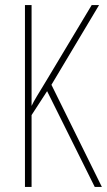

<svg xmlns="http://www.w3.org/2000/svg" viewBox="-20 -734 420 754"><path d="M380 0 182 -401 369 -714H340L160 -414C132 -368 112 -336 104 -318V-714H78V0H104V-282L165 -376L352 0Z"/></svg>

Font: Noto Sans Kannada ExtraCondensed Thin
Style: Regular
Weight: 100
Width: 2
Designer: Jelle Bosma - Monotype Design Team
Foundry: Monotype Imaging Inc.
Version: Version 2.005